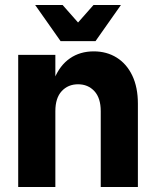

<svg xmlns="http://www.w3.org/2000/svg" viewBox="-20 -750 626 770"><path d="M384 0V-304Q384 -357 358.5 -384.5Q333 -412 293 -412Q253 -412 227.5 -384.5Q202 -357 202 -304H176Q176 -381 198 -434.5Q220 -488 260.5 -516Q301 -544 356 -544Q408 -544 448 -519Q488 -494 510.5 -447Q533 -400 533 -334V0ZM53 0V-530H202V0ZM227 -585 355 -730H465L363 -585ZM223 -585 121 -730H231L359 -585Z"/></svg>

Font: Radio Canada Big
Style: Regular
Weight: 400
Designer: Étienne Aubert Bonn
Foundry: Coppers and Brasses
Version: Version 1.001